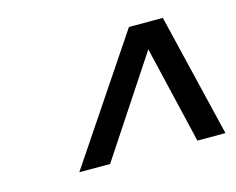

<svg xmlns="http://www.w3.org/2000/svg" viewBox="-57 -829 584 476"><g transform="rotate(-15 234.5 -591.0)"><path d="M94 -433 306 -749H393L469 -433H397L338 -683L173 -433Z"/></g></svg>

Font: Saira SemiExpanded Medium
Style: Italic
Weight: 500
Width: 6
Italic angle: -12°
Designer: Hector Gatti with collaboration of the Omnibus-Type team
Foundry: Omnibus-Type
Version: Version 1.101